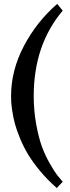

<svg xmlns="http://www.w3.org/2000/svg" viewBox="-20 -740 355 973"><path d="M36.1 -252.9Q36.1 -383.8 101.3 -507.3Q166.5 -630.9 270 -720.2Q272.5 -717.3 283.9 -703.1Q295.4 -689 297.9 -686Q150.9 -512.7 150.9 -252.9Q150.9 -178.2 163.6 -109.6Q176.3 -41 192.6 3.4Q209 47.9 232.7 89.1Q256.3 130.4 269.5 147.2Q282.7 164.1 297.9 181.2Q277.8 201.2 268.1 212.9Q221.7 172.9 184.1 127.7Q146.5 82.5 122.8 43.2Q99.1 3.9 81.5 -38.8Q64 -81.5 55.7 -112.3Q47.4 -143.1 42.5 -175.5Q37.6 -208 36.9 -222.9Q36.1 -237.8 36.1 -252.9Z"/></svg>

Font: Common Serif
Style: Bold
Weight: 700
Designer: Philipp H. Poll, Khaled Hosny
Foundry: Stefan Peev, Context Ltd.
Version: Version 1.026